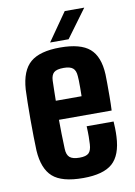

<svg xmlns="http://www.w3.org/2000/svg" viewBox="-88 -828 627 895"><g transform="rotate(-10 226.0 -381.0)"><path d="M233 9Q132 9 88.8 -29.8Q45.5 -68.5 40 -154.5Q39 -181.5 38.2 -220.8Q37.5 -260 37.5 -302.5Q37.5 -345 38.2 -382.8Q39 -420.5 40 -444Q46 -533 90.8 -571Q135.5 -609 231.5 -609Q328 -609 371.2 -571.5Q414.5 -534 418.5 -449Q419 -437 419.2 -408.2Q419.5 -379.5 419.2 -344Q419 -308.5 417.5 -278H168Q168 -245 168.8 -211Q169.5 -177 171 -140Q172 -111.5 186 -99.5Q200 -87.5 232.5 -87.5Q263.5 -87.5 276 -99.5Q288.5 -111.5 290 -141Q291 -155.5 291.2 -176.5Q291.5 -197.5 290 -226H417.5Q418.5 -216.5 419 -193.8Q419.5 -171 418.5 -154.5Q414.5 -67 371.5 -29Q328.5 9 233 9ZM169 -368H291Q291.5 -388.5 291.5 -408Q291.5 -427.5 291.2 -442.2Q291 -457 290 -463Q288.5 -490 275 -501.2Q261.5 -512.5 231.5 -512.5Q198 -512.5 185 -500.8Q172 -489 171 -463Q170.5 -438.5 169.8 -414.8Q169 -391 169 -368ZM190 -640 282.5 -772.5H375L277.5 -640Z"/></g></svg>

Font: Big Shoulders
Style: Bold
Weight: 700
Designer: Patric King
Foundry: XO Type Co
Version: Version 2.002